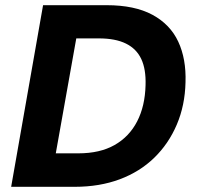

<svg xmlns="http://www.w3.org/2000/svg" viewBox="-20 -720 759 740"><path d="M23 0 146 -700H391Q499 -700 567.5 -663Q636 -626 667 -559.5Q698 -493 695 -403Q693 -314 661.5 -240Q630 -166 574.5 -112Q519 -58 441.5 -29Q364 0 268 0ZM195 -129H282Q365 -129 421.5 -161Q478 -193 508.5 -252Q539 -311 541 -392Q543 -453 524.5 -492.5Q506 -532 465.5 -552Q425 -572 361 -572H274Z"/></svg>

Font: DM Sans 17pt Black
Style: Italic
Weight: 900
Italic angle: -10°
Version: Version 4.004;gftools[0.9.30]